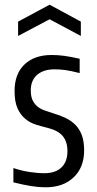

<svg xmlns="http://www.w3.org/2000/svg" viewBox="-20 -786 411 817"><path d="M57 -694 191 -766 324 -694V-633L191 -704L57 -633ZM174 11Q145 11 113.5 6Q82 1 37 -10V-71Q69 -60 103.5 -54.5Q138 -49 169 -49Q216 -49 241.5 -73.5Q267 -98 267 -143Q267 -183 247 -207Q227 -231 182 -242Q158 -248 133.5 -255.5Q109 -263 88.5 -279.5Q68 -296 55 -324Q42 -352 42 -399Q42 -471 84 -511.5Q126 -552 200 -552Q226 -552 252.5 -548.5Q279 -545 319 -536V-475Q280 -485 257 -488Q234 -491 212 -491Q165 -491 138 -467.5Q111 -444 111 -402Q111 -376 118.5 -360Q126 -344 138.5 -333.5Q151 -323 167.5 -317Q184 -311 203 -305Q234 -296 259 -284Q284 -272 301.5 -254Q319 -236 328.5 -210Q338 -184 338 -146Q338 -74 293.5 -31.5Q249 11 174 11Z"/></svg>

Font: Encode Sans Compressed
Style: Regular
Weight: 400
Designer: Pablo Impallari, Andres Torresi
Foundry: Pablo Impallari, Andres Torresi
Version: Version 1.000; ttfautohint (v1.00) -l 8 -r 50 -G 200 -x 14 -